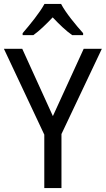

<svg xmlns="http://www.w3.org/2000/svg" viewBox="-20 -964 542 984"><path d="M293 -944H208C184 -899 133 -837 96 -794V-784H151C182 -806 216 -839 250 -875C284 -839 318 -806 350 -784H406V-794C370 -834 316 -899 293 -944ZM251 -369 94 -714H0L207 -274V0H295V-277L502 -714H409Z"/></svg>

Font: Noto Sans Bengali SemiCondensed
Style: Regular
Weight: 400
Width: 4
Designer: Jelle Bosma - Monotype Design Team
Foundry: Monotype Imaging Inc.
Version: Version 2.003